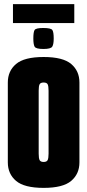

<svg xmlns="http://www.w3.org/2000/svg" viewBox="-20 -905 424 933"><path d="M192 8Q98 8 58 -26Q18 -60 18 -116V-504Q18 -560 58 -594Q98 -628 192 -628Q286 -628 326 -594Q366 -560 366 -504V-116Q366 -60 326 -26Q286 8 192 8ZM192 -118Q207 -118 211.5 -127Q216 -136 216 -158V-464Q216 -487 211.5 -495.5Q207 -504 192 -504Q177 -504 172.5 -495.5Q168 -487 168 -465V-158Q168 -136 172.5 -127Q177 -118 192 -118ZM191 -667Q154 -667 148 -678.5Q142 -690 142 -718Q142 -749 148 -759Q154 -769 190 -769Q228 -769 234.5 -759Q241 -749 241 -718Q241 -690 234 -678.5Q227 -667 191 -667ZM43 -793V-885H341V-793Z"/></svg>

Font: Smooch Sans Thin Black
Style: Regular
Weight: 900
Version: Version 1.010